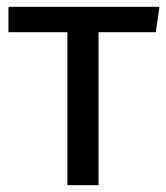

<svg xmlns="http://www.w3.org/2000/svg" viewBox="-20 -547 491 567"><path d="M271 0H179V-452H5V-527H451L440 -452H271Z"/></svg>

Font: Trujillo
Style: Regular
Weight: 400
Designer: Fira Sans original fonts by bBox Type GmbH, Carrois Corporate GbR, & Edenspiekermann AG / Changes by Cristiano Sobral
Foundry: Fira Sans original fonts by bBox Type GmbH, Carrois Corporate GbR, & Edenspiekermann AG / Changes by Cristiano Sobral
Version: Version 4.301;October 17, 2021;FontCreator 14.0.0.2814 64-bi